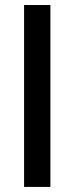

<svg xmlns="http://www.w3.org/2000/svg" viewBox="-20 -735 293 755"><path d="M74.7 0V-715.3H178.2V0Z"/></svg>

Font: Elstob 18pt SemiBold
Style: Regular
Weight: 600
Designer: Peter S. Baker
Version: Version 1.015